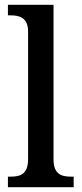

<svg xmlns="http://www.w3.org/2000/svg" viewBox="-20 -780 340 800"><path d="M13 0H287V-44H276C236 -44 203 -54 203 -116V-760H13V-716H25C60 -716 97 -707 97 -649V-116C97 -54 64 -44 25 -44H13Z"/></svg>

Font: Noto Serif Armenian SemiCondensed Medium
Style: Regular
Weight: 500
Width: 4
Designer: Monotype Design Team
Foundry: Monotype Imaging Inc.
Version: Version 2.008